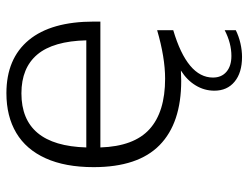

<svg xmlns="http://www.w3.org/2000/svg" viewBox="-110 -480 794 614"><g transform="rotate(-90 287.0 -173.0)"><path d="M525 -249H122.5Q126 -141.5 181 -91.8Q236 -42 342.5 -42Q410 -42 497.5 -67.5V-16Q346 29 346 111Q346 138.5 364.5 154.2Q383 170 415 170Q456 170 497.5 148.5V184Q478.5 193.5 455.8 198.8Q433 204 412 204Q361.5 204 332.8 180.2Q304 156.5 304 115.5Q304 83.5 320.8 55.8Q337.5 28 368.5 8.5Q346.5 9.5 335.5 9.5Q200.5 9.5 130 -59.5Q59.5 -128.5 59.5 -270.5Q59.5 -361.5 87.8 -424Q116 -486.5 169 -518Q222 -549.5 296 -549.5Q406.5 -549.5 465.8 -478Q525 -406.5 525 -269.5ZM122.5 -294H465Q462.5 -399.5 419.8 -450.5Q377 -501.5 295.5 -501.5Q128.5 -501.5 122.5 -294Z"/></g></svg>

Font: Encode Sans Expanded Light
Style: Regular
Weight: 300
Width: 7
Designer: Multiple Designers
Foundry: Impallari Type
Version: Version 2.000